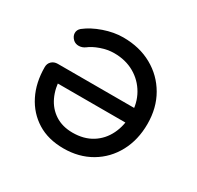

<svg xmlns="http://www.w3.org/2000/svg" viewBox="-125 -696 868 845"><g transform="rotate(30 309.5 -273.5)"><path d="M290 4Q212 4 156.5 -30.5Q101 -65 70.5 -125.5Q40 -186 40 -265Q40 -283 52 -294.5Q64 -306 83 -306H493V-231H82L124 -260Q125 -207 144.5 -165.5Q164 -124 201 -100Q238 -76 290 -76Q347 -76 388 -101.5Q429 -127 451 -172Q473 -217 473 -274Q473 -331 447.5 -375.5Q422 -420 377.5 -445.5Q333 -471 275 -471Q242 -471 208 -459Q174 -447 154 -431Q140 -421 123.5 -420.5Q107 -420 95 -430Q80 -444 79.5 -460.5Q79 -477 93 -489Q127 -516 177.5 -533.5Q228 -551 275 -551Q358 -551 421.5 -515.5Q485 -480 521 -417.5Q557 -355 557 -274Q557 -193 523 -130Q489 -67 428.5 -31.5Q368 4 290 4Z"/></g></svg>

Font: Comfortaa SemiBold
Style: Regular
Weight: 600
Designer: Johan Aakerlund
Foundry: Johan Aakerlund
Version: Version 3.104; ttfautohint (v1.8.1.43-b0c9)